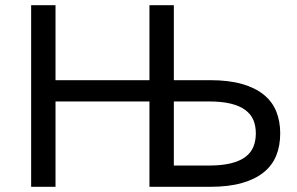

<svg xmlns="http://www.w3.org/2000/svg" viewBox="-20 -720 1145 740"><path d="M100 0H194V-329H556V0H790Q861 0 912 -14.5Q963 -29 996 -55.5Q1029 -82 1044.5 -120Q1060 -158 1060 -206Q1060 -253 1044.5 -291Q1029 -329 996 -355.5Q963 -382 912 -396.5Q861 -411 790 -411H650V-700H556V-411H194V-700H100ZM650 -82V-329H785Q835 -329 869.5 -320.5Q904 -312 925.5 -296Q947 -280 956.5 -257.5Q966 -235 966 -206Q966 -177 956.5 -154Q947 -131 925.5 -115Q904 -99 869.5 -90.5Q835 -82 785 -82Z"/></svg>

Font: Golos Text VF
Style: Regular
Weight: 400
Designer: A.Korolkova, Vitaly Kuzmin
Foundry: ParaType Ltd
Version: Version 2.005